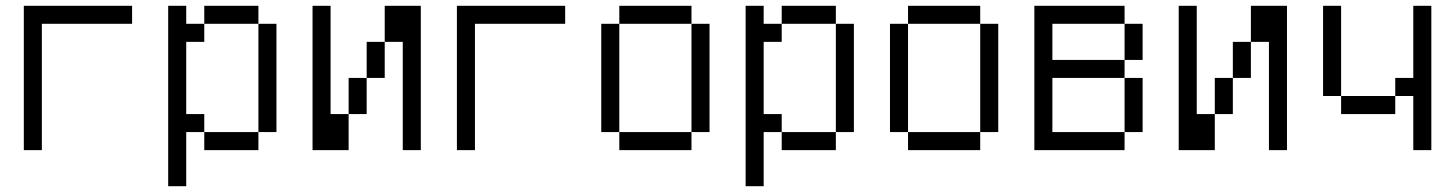

<svg xmlns="http://www.w3.org/2000/svg" viewBox="-20 -520 5040 665"><path d="M437.5 -437.5V-500H62.5Q62.5 -500 62.5 0H125V-437.5Z M562.5 -500Q562.5 -500 562.5 125H625V-62.5H687.5V0H875V-62.5H687.5V-125H625Q625 -125 625 -375H687.5V-437.5H625V-500ZM875 -62.5H937.5Q937.5 -62.5 937.5 -437.5H875Q875 -437.5 875 -62.5ZM687.5 -437.5H875V-500H687.5Z M1062.5 -500Q1062.5 -500 1062.5 0H1187.5Q1187.5 0 1187.5 -125H1125Q1125 -125 1125 -500ZM1375 -375Q1375 -375 1375 0H1437.5Q1437.5 0 1437.5 -500H1312.5Q1312.5 -500 1312.5 -375H1250Q1250 -375 1250 -250H1187.5Q1187.5 -250 1187.5 -125H1250Q1250 -125 1250 -250H1312.5Q1312.5 -250 1312.5 -375Z M1937.5 -437.5V-500H1562.5Q1562.5 -500 1562.5 0H1625V-437.5Z M2125 -62.5V0H2375V-62.5ZM2125 -62.5Q2125 -62.5 2125 -437.5H2062.5Q2062.5 -437.5 2062.5 -62.5ZM2375 -62.5H2437.5Q2437.5 -62.5 2437.5 -437.5H2375Q2375 -437.5 2375 -62.5ZM2125 -437.5H2375V-500H2125Z M2562.5 -500Q2562.5 -500 2562.5 125H2625V-62.5H2687.5V0H2875V-62.5H2687.5V-125H2625Q2625 -125 2625 -375H2687.5V-437.5H2625V-500ZM2875 -62.5H2937.5Q2937.5 -62.5 2937.5 -437.5H2875Q2875 -437.5 2875 -62.5ZM2687.5 -437.5H2875V-500H2687.5Z M3125 -62.5V0H3375V-62.5ZM3125 -62.5Q3125 -62.5 3125 -437.5H3062.5Q3062.5 -437.5 3062.5 -62.5ZM3375 -62.5H3437.5Q3437.5 -62.5 3437.5 -437.5H3375Q3375 -437.5 3375 -62.5ZM3125 -437.5H3375V-500H3125Z M3562.5 -500Q3562.5 -500 3562.5 0H3875V-62.5H3625V-250H3875V-62.5H3937.5V-250H3875V-312.5H3625Q3625 -312.5 3625 -437.5H3875Q3875 -437.5 3875 -312.5H3937.5Q3937.5 -312.5 3937.5 -437.5H3875V-500Z M4062.5 -500Q4062.5 -500 4062.5 0H4187.5Q4187.5 0 4187.5 -125H4125Q4125 -125 4125 -500ZM4375 -375Q4375 -375 4375 0H4437.5Q4437.5 0 4437.5 -500H4312.5Q4312.5 -500 4312.5 -375H4250Q4250 -375 4250 -250H4187.5Q4187.5 -250 4187.5 -125H4250Q4250 -125 4250 -250H4312.5Q4312.5 -250 4312.5 -375Z M4875 -187.5V0H4937.5Q4937.5 0 4937.5 -500H4875Q4875 -500 4875 -250H4812.5V-187.5H4625V-125H4812.5V-187.5ZM4625 -187.5V-500H4562.5V-187.5Z"/></svg>

Font: UnifontExMono
Style: Regular
Weight: 500
Version: Version 15.0.06